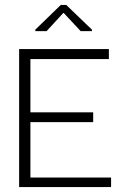

<svg xmlns="http://www.w3.org/2000/svg" viewBox="-20 -763 508 783"><path d="M104 -265H360V-305H104V-522H424V-563H58V0H433V-39H104ZM124 -636H170L238 -710H240L309 -636H355V-642L250 -743H228L124 -642Z"/></svg>

Font: OSH Darker Grotesque
Style: Regular
Weight: 400
Designer: Gabriel Lam
Foundry: TypeRant
Version: Version 1.000;Glyphs 3.1.1 (3148)